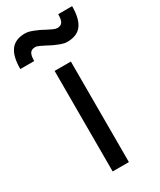

<svg xmlns="http://www.w3.org/2000/svg" viewBox="-256 -796 717 860"><g transform="rotate(-30 102.0 -366.0)"><path d="M60 -520H144V0H60ZM29 -732Q43 -732 58.5 -726.5Q74 -721 94 -712Q98 -710 102 -708L121 -698Q133 -692 145.5 -686Q158 -680 167 -680Q185 -680 193 -691.5Q201 -703 201 -732H273Q273 -667 249.5 -635.5Q226 -604 175 -604Q161 -604 145.5 -609.5Q130 -615 110 -624Q106 -626 102 -628L83 -638Q71 -644 58.5 -650Q46 -656 37 -656Q19 -656 11 -644.5Q3 -633 3 -604H-69Q-69 -669 -45.5 -700.5Q-22 -732 29 -732Z"/></g></svg>

Font: Aspekta Variable
Style: Regular
Weight: 400
Designer: Ivo Dolenc
Version: Version 2.100